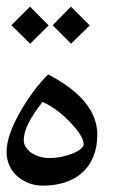

<svg xmlns="http://www.w3.org/2000/svg" viewBox="-20 -612 405 584"><path d="M275.9 -202.6Q275.9 -166 264.6 -137.2Q253.4 -108.4 231.9 -88.4Q210.4 -68.4 179.7 -57.9Q148.9 -47.4 110.4 -47.4Q86.4 -47.4 66.4 -55.4Q46.4 -63.5 31.5 -76.9Q16.6 -90.3 8.3 -109.1Q0 -127.9 0 -149.9Q0 -200.7 43.5 -275.4Q81.1 -340.3 126.5 -385.7Q275.9 -307.6 275.9 -202.6ZM234.4 -173.3Q234.4 -182.6 228.3 -194.6Q222.2 -206.5 212.2 -219Q202.1 -231.4 189.2 -244.6Q176.3 -257.8 162.4 -269Q148.4 -280.3 134.5 -288.8Q120.6 -297.4 109.4 -301.8Q52.2 -230 52.2 -186Q52.2 -174.3 58.8 -164.1Q65.4 -153.8 76.2 -146.7Q86.9 -139.6 100.6 -135.5Q114.3 -131.3 128.9 -131.3Q149.9 -131.3 168.9 -135.5Q188 -139.6 202.6 -145.8Q217.3 -151.9 225.8 -159.2Q234.4 -166.5 234.4 -173.3ZM252.9 -534.7 196.3 -479 140.1 -535.2 195.8 -591.8ZM127.9 -534.7 71.8 -479 14.6 -535.2 71.3 -591.8Z"/></svg>

Font: XB Kayhan
Style: Regular
Weight: 400
Designer: Behnam
Foundry: Irmug
Version: Version 7.300 2009